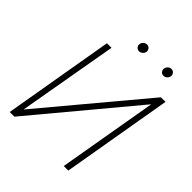

<svg xmlns="http://www.w3.org/2000/svg" viewBox="-238 -1020 1163 1163"><g transform="rotate(45 344.0 -438.5)"><path d="M91.3 -70.3 627 -710.4 666.5 -710.9 544.4 0H505.4L615.7 -639.2L82.5 0H42.5L164.6 -710.9H203.6ZM307.6 -845.7Q308.6 -858.4 318.8 -867.9Q329.1 -877.4 341.8 -877.4Q355 -877.9 363.5 -867.9Q372.1 -857.9 371.1 -845.2Q369.6 -832.5 359.4 -823.2Q349.1 -814 336.4 -814Q323.7 -813.5 314.9 -823.2Q306.2 -833 307.6 -845.7ZM517.1 -845.2Q518.6 -857.9 528.3 -867.7Q538.1 -877.4 551.3 -877.4Q564.5 -877.4 573 -867.7Q581.5 -857.9 580.1 -844.7Q579.1 -832.5 568.8 -823Q558.6 -813.5 545.9 -813.5Q532.7 -813.5 524.4 -823Q516.1 -832.5 517.1 -845.2Z"/></g></svg>

Font: Roboto ExtraLight
Style: Italic
Weight: 250
Designer: Christian Robertson
Foundry: Google
Version: Version 3.009; 2024